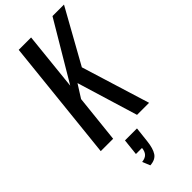

<svg xmlns="http://www.w3.org/2000/svg" viewBox="-337 -864 1199 1199"><g transform="rotate(-45 262.5 -264.5)"><path d="M196.3 281.7 175.3 230.5Q205.1 227.1 219.2 211.9Q233.4 196.8 236.3 168H182.6L194.3 59.6H300.3L289.1 160.2Q282.7 219.2 263.2 249Q243.7 278.8 196.3 281.7ZM40 0 125 -809.6H234.4L194.3 -423.8L423.3 -809.6H524.9L326.7 -453.6L466.8 0H360.4L237.8 -403.3L183.1 -316.9L149.4 0Z"/></g></svg>

Font: Oswald
Style: Regular
Weight: 400
Designer: Vernon Adams
Foundry: Vernon Adams
Version: 3.0; ttfautohint (v0.94.23-7a4d-dirty) -l 8 -r 50 -G 200 -x 